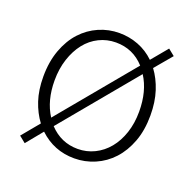

<svg xmlns="http://www.w3.org/2000/svg" viewBox="-99 -602 733 726"><g transform="rotate(20 267.5 -239.5)"><path d="M267 12Q185 12 126 -44L72 22L46 1L104 -69Q80 -101 66 -143Q52 -185 52 -239Q52 -299 69.5 -346.5Q87 -394 116.5 -426Q146 -458 185 -475Q224 -492 267 -492Q307 -492 343.5 -478Q380 -464 409 -436L463 -501L489 -480L431 -411Q455 -379 469 -336Q483 -293 483 -239Q483 -179 465.5 -132.5Q448 -86 418.5 -54Q389 -22 349.5 -5Q310 12 267 12ZM97 -240Q97 -159 133 -103L382 -403Q336 -454 267 -454Q231 -454 199.5 -438.5Q168 -423 145.5 -394.5Q123 -366 110 -326.5Q97 -287 97 -240ZM267 -26Q303 -26 334.5 -41.5Q366 -57 389 -85Q412 -113 425 -152Q438 -191 438 -238Q438 -320 402 -376L153 -76Q200 -26 267 -26Z"/></g></svg>

Font: hySource Sans Pro Light
Style: Regular
Weight: 300
Designer: Paul D. Hunt
Foundry: Adobe Systems Incorporated
Version: Version 2.021;PS 2.000;hotconv 1.0.86;makeotf.lib2.5.63406